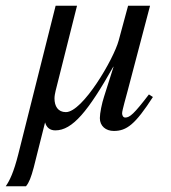

<svg xmlns="http://www.w3.org/2000/svg" viewBox="-53 -448 599 673"><path d="M469 -117C417 -49 402 -36 386 -36C379 -36 375 -43 375 -51C375 -61 390 -112 394 -128L473 -428H396L363 -306C346 -242 237 -55 178 -55C150 -55 138 -76 138 -103C138 -112 140 -121 142 -130L217 -428H142L11 93C-5 156 -19 185 -33 205H38C60 179 66 131 105 -19C110 -1 122 9 141 9C201 9 256 -58 344 -214H345L312 -110C304 -86 297 -51 297 -34C297 -6 318 11 346 11C391 11 421 -12 483 -108Z"/></svg>

Font: XITS
Style: Italic
Weight: 400
Italic angle: -16.33°
Designer: MicroPress Inc., with final additions and corrections provided by Coen Hoffman, Elsevier (retired)
Version: Version 1.107